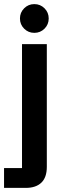

<svg xmlns="http://www.w3.org/2000/svg" viewBox="-38 -715 313 935"><path d="M-18.3 200V103.3H69.2V-500H190V97.5Q190 149.2 163.3 174.6Q136.7 200 87.5 200ZM129.2 -555Q100 -555 79.6 -575.4Q59.2 -595.8 59.2 -625Q59.2 -654.2 79.6 -674.6Q100 -695 129.2 -695Q158.3 -695 178.8 -674.6Q199.2 -654.2 199.2 -625Q199.2 -595.8 178.8 -575.4Q158.3 -555 129.2 -555Z"/></svg>

Font: Funnel Sans SemiBold
Style: Regular
Weight: 600
Designer: NORD ID, Kristian Moeller
Foundry: Dicotype
Version: Version 1.000